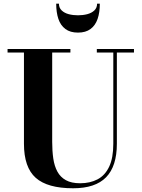

<svg xmlns="http://www.w3.org/2000/svg" viewBox="-20 -1019 780 1054"><path d="M715.5 -750V-730.5H621.5V-230Q621.5 -106.5 562.5 -46Q503.5 14.5 381.5 14.5Q240.5 14.5 176 -43Q111.5 -100.5 111.5 -230V-730.5H21.5V-750H366.5V-730.5H266.5V-240Q266.5 -190.5 272.5 -149Q278.5 -107.5 295 -77Q311.5 -46.5 341.8 -29.8Q372 -13 420 -13Q474.5 -13 515.5 -34.5Q556.5 -56 579.2 -103.8Q602 -151.5 602 -230V-730.5H511.5V-750ZM408 -840Q365.5 -840 339 -859.8Q312.5 -879.5 300.5 -915.2Q288.5 -951 288.5 -999H303.5Q303.5 -976 318.5 -961.8Q333.5 -947.5 357.2 -941.2Q381 -935 408 -935Q435 -935 459 -941.2Q483 -947.5 498 -961.8Q513 -976 513 -999H528Q528 -951 515.8 -915.2Q503.5 -879.5 477 -859.8Q450.5 -840 408 -840Z"/></svg>

Font: Bodoni Moda
Style: Bold
Weight: 700
Designer: Owen Earl
Foundry: indestructible type
Version: Version 2.005